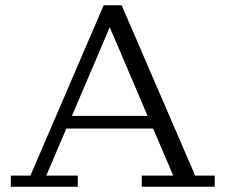

<svg xmlns="http://www.w3.org/2000/svg" viewBox="-20 -706 853 726"><path d="M21 0V-42H95L372 -686H440L718 -42H792V0H516V-42H635L559 -220H231L155 -42H274V0ZM252 -268H538L395 -603Z"/></svg>

Font: Montagu Slab 16pt Light
Style: Regular
Weight: 300
Designer: Florian Karsten
Foundry: Florian Karsten
Version: Version 1.000; ttfautohint (v1.8.3)